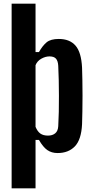

<svg xmlns="http://www.w3.org/2000/svg" viewBox="-20 -820 510 1040"><path d="M43 200V-800H172.5V-538H191Q210.5 -572.5 232.5 -590.8Q254.5 -609 298.5 -609Q357.5 -609 389 -573Q420.5 -537 424.5 -453Q425.5 -426.5 426.2 -386.5Q427 -346.5 427 -301.8Q427 -257 426.2 -216Q425.5 -175 424.5 -147.5Q420.5 -63.5 385.5 -27.2Q350.5 9 292 9Q259.5 9 236.2 -7.2Q213 -23.5 191 -62H172.5V200ZM240 -85.5Q264 -85.5 279 -97.8Q294 -110 295.5 -136.5Q297.5 -172 298.5 -214Q299.5 -256 299.2 -300Q299 -344 298.2 -386Q297.5 -428 295.5 -463.5Q294 -490 283.2 -502.2Q272.5 -514.5 248 -514.5Q226 -514.5 203.8 -502Q181.5 -489.5 172.5 -467V-133Q183 -107.5 198.8 -96.5Q214.5 -85.5 240 -85.5Z"/></svg>

Font: Big Shoulders Display Thin ExtraBold
Style: Regular
Weight: 800
Version: Version 2.002